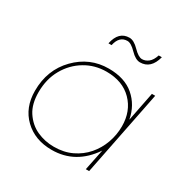

<svg xmlns="http://www.w3.org/2000/svg" viewBox="-161 -861 994 1010"><g transform="rotate(30 335.5 -356.0)"><path d="M454 -629Q427 -629 395.5 -661.5Q364 -694 342 -694Q293 -694 280 -633H261Q278 -714 343 -714Q370 -714 401.5 -681.5Q433 -649 455 -649Q475.5 -649 493.5 -663.2Q511.5 -677.5 522 -710H541Q520 -629 454 -629ZM282 2Q180 2 115.5 -60Q51 -122 51 -224Q51 -351 133 -435Q215 -519 330 -519Q427 -519 484.5 -469.5Q542 -420 557 -340L592 -517H612L509 0H489L515 -128Q427 2 282 2ZM284 -18Q344.5 -18 392 -40.8Q439.5 -63.5 472.8 -102Q506 -140.5 523.5 -189.2Q541 -238 541 -290Q541 -382 483.5 -440.5Q426 -499 328 -499Q257 -499 198.8 -464Q140.5 -429 105.8 -367.8Q71 -306.5 71 -227Q71 -155.5 100.5 -110Q132 -62 180.2 -40Q228.5 -18 284 -18Z"/></g></svg>

Font: Argentum Sans Thin
Style: Italic
Weight: 100
Italic angle: -11°
Designer: Julieta Ulanovsky (font), Cristiano Sobral (main changes and remaster)
Foundry: Julieta Ulanovsky (font), Cristiano Sobral (main changes and remaster)
Version: Version 2.007;June 15, 2022;FontCreator 14.0.0.2814 64-bit; 